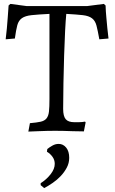

<svg xmlns="http://www.w3.org/2000/svg" viewBox="-20 -669 586 982"><path d="M233 -598Q174 -595 141.5 -591.5Q109 -588 92 -576Q75 -564 68.5 -540Q62 -516 56 -472L9 -468Q12 -494 15 -523Q17 -548 19.5 -578.5Q22 -609 24 -641L33 -649L116 -638H426L511 -649L520 -641Q521 -609 524 -579Q527 -549 529 -525Q532 -497 535 -472L488 -468Q480 -513 473.5 -538Q467 -563 450.5 -575.5Q434 -588 403.5 -591.5Q373 -595 319 -598Q316 -568 313 -511Q310 -454 308 -385.5Q306 -317 304.5 -245Q303 -173 303 -112Q303 -75 316 -59.5Q329 -44 360 -44Q373 -44 383.5 -44Q394 -44 401 -45Q409 -46 415 -47L418 -43L409 3Q380 3 353 2Q330 1 304.5 0.5Q279 0 262 0Q243 0 219.5 0.5Q196 1 175 2Q150 3 125 4L133 -39Q168 -42 188 -46.5Q208 -51 218 -63.5Q228 -76 230.5 -99Q233 -122 233 -162ZM222 93Q232 85 247.5 76Q263 67 280 67Q303 67 318.5 86Q334 105 334 138Q334 165 321.5 188.5Q309 212 290.5 231.5Q272 251 249.5 266.5Q227 282 206 293L188 278V268Q218 249 239 222Q260 195 260 169Q260 149 248.5 133Q237 117 220 107Z"/></svg>

Font: Alegreya
Style: Regular
Weight: 400
Designer: Juan Pablo del Peral
Foundry: Juan Pablo del Peral
Version: Version 1.003